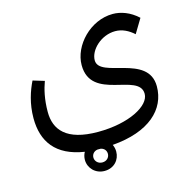

<svg xmlns="http://www.w3.org/2000/svg" viewBox="-114 -686 1017 1023"><g transform="rotate(-15 394.5 -174.5)"><path d="M263 98C256 110 252 125 252 140C252 185 288 224 339 224C392 224 425 185 425 140C425 126 422 113 416 101C621 85 724 -13 724 -140C724 -319 440 -258 440 -359C440 -416 507 -481 585 -481C624 -481 658 -463 687 -437L734 -515C690 -556 640 -573 596 -573C472 -573 366 -460 366 -352C366 -153 651 -237 651 -118C651 -52 531 14 359 14C184 14 127 -60 127 -158C127 -228 140 -281 155 -322L92 -341C68 -292 45 -226 45 -145C45 -16 108 74 263 98ZM331 104H349C367 108 379 121 379 140C379 158 365 177 339 177C314 177 299 158 299 140C299 121 312 107 331 104Z"/></g></svg>

Font: FiraGO Unicode
Style: Regular
Weight: 400
Designer: bBox Type
Foundry: bBox Type GmbH
Version: Version 1.001;PS 001.001;hotconv 1.0.88;makeotf.lib2.5.64775